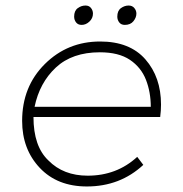

<svg xmlns="http://www.w3.org/2000/svg" viewBox="-20 -672 663 694"><path d="M275 -582Q262 -582 255 -591Q248 -600 248 -612Q248 -633 261 -642.5Q274 -652 289 -652Q302 -652 309 -643Q316 -634 316 -623Q316 -606 303.2 -594Q290.5 -582 275 -582ZM431 -582Q418 -582 411 -591Q404 -600 404 -612Q404 -633 417 -642.5Q430 -652 445 -652Q458 -652 465.5 -643Q473 -634 473 -623Q473 -608.5 462.2 -595.2Q451.5 -582 431 -582ZM294 2Q187 2 123.5 -65.5Q60 -133 60 -235Q60 -359 142 -440.5Q224 -522 342 -522Q449 -522 505.5 -457.5Q562 -393 562 -294Q562 -272 559 -249H101Q101 -143 155 -92Q209 -37 297 -37Q402 -37 476 -105L498 -76Q414 2 294 2ZM525 -286Q525 -339 507.5 -383.8Q490 -428.5 449.5 -455.8Q409 -483 341 -483Q241 -483 182 -428Q123 -373 105 -286Z"/></svg>

Font: Argentum Sans ExtraLight
Style: Italic
Weight: 200
Italic angle: -11°
Designer: Julieta Ulanovsky (font), Cristiano Sobral (main changes and remaster)
Foundry: Julieta Ulanovsky (font), Cristiano Sobral (main changes and remaster)
Version: Version 2.007;June 15, 2022;FontCreator 14.0.0.2814 64-bit; 